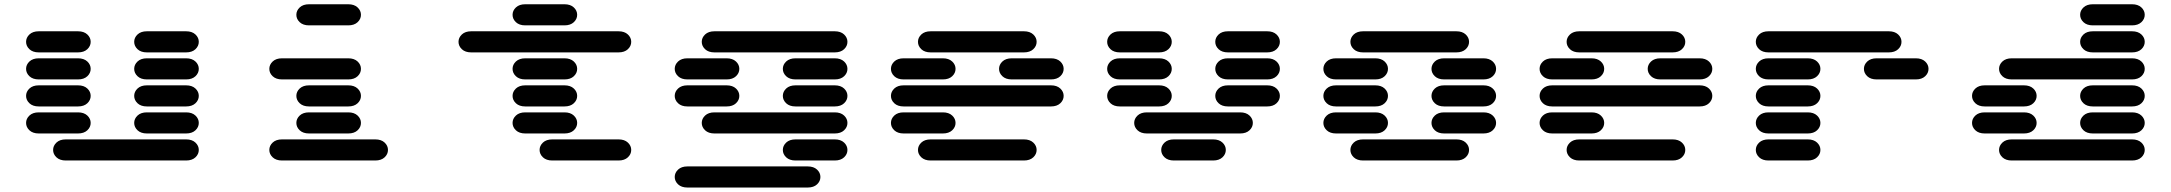

<svg xmlns="http://www.w3.org/2000/svg" viewBox="-20 -756 10040 888"><path d="M284.2 -13.7H840.8Q868.2 -13.7 883.8 -28.3Q899.4 -43 899.4 -62.5Q899.4 -82 883.8 -96.7Q868.2 -111.3 840.8 -111.3H284.2Q256.8 -111.3 241.2 -96.7Q225.6 -82 225.6 -62.5Q225.6 -43 241.2 -28.3Q256.8 -13.7 284.2 -13.7ZM159.2 -138.7H340.8Q368.2 -138.7 383.8 -153.3Q399.4 -168 399.4 -187.5Q399.4 -207 383.8 -221.7Q368.2 -236.3 340.8 -236.3H159.2Q131.8 -236.3 116.2 -221.7Q100.6 -207 100.6 -187.5Q100.6 -168 116.2 -153.3Q131.8 -138.7 159.2 -138.7ZM659.2 -138.7H840.8Q868.2 -138.7 883.8 -153.3Q899.4 -168 899.4 -187.5Q899.4 -207 883.8 -221.7Q868.2 -236.3 840.8 -236.3H659.2Q631.8 -236.3 616.2 -221.7Q600.6 -207 600.6 -187.5Q600.6 -168 616.2 -153.3Q631.8 -138.7 659.2 -138.7ZM159.2 -263.7H340.8Q368.2 -263.7 383.8 -278.3Q399.4 -293 399.4 -312.5Q399.4 -332 383.8 -346.7Q368.2 -361.3 340.8 -361.3H159.2Q131.8 -361.3 116.2 -346.7Q100.6 -332 100.6 -312.5Q100.6 -293 116.2 -278.3Q131.8 -263.7 159.2 -263.7ZM659.2 -263.7H840.8Q868.2 -263.7 883.8 -278.3Q899.4 -293 899.4 -312.5Q899.4 -332 883.8 -346.7Q868.2 -361.3 840.8 -361.3H659.2Q631.8 -361.3 616.2 -346.7Q600.6 -332 600.6 -312.5Q600.6 -293 616.2 -278.3Q631.8 -263.7 659.2 -263.7ZM159.2 -388.7H340.8Q368.2 -388.7 383.8 -403.3Q399.4 -418 399.4 -437.5Q399.4 -457 383.8 -471.7Q368.2 -486.3 340.8 -486.3H159.2Q131.8 -486.3 116.2 -471.7Q100.6 -457 100.6 -437.5Q100.6 -418 116.2 -403.3Q131.8 -388.7 159.2 -388.7ZM659.2 -388.7H840.8Q868.2 -388.7 883.8 -403.3Q899.4 -418 899.4 -437.5Q899.4 -457 883.8 -471.7Q868.2 -486.3 840.8 -486.3H659.2Q631.8 -486.3 616.2 -471.7Q600.6 -457 600.6 -437.5Q600.6 -418 616.2 -403.3Q631.8 -388.7 659.2 -388.7ZM159.2 -513.7H340.8Q368.2 -513.7 383.8 -528.3Q399.4 -543 399.4 -562.5Q399.4 -582 383.8 -596.7Q368.2 -611.3 340.8 -611.3H159.2Q131.8 -611.3 116.2 -596.7Q100.6 -582 100.6 -562.5Q100.6 -543 116.2 -528.3Q131.8 -513.7 159.2 -513.7ZM659.2 -513.7H840.8Q868.2 -513.7 883.8 -528.3Q899.4 -543 899.4 -562.5Q899.4 -582 883.8 -596.7Q868.2 -611.3 840.8 -611.3H659.2Q631.8 -611.3 616.2 -596.7Q600.6 -582 600.6 -562.5Q600.6 -543 616.2 -528.3Q631.8 -513.7 659.2 -513.7Z M1284.2 -13.7H1715.8Q1743.2 -13.7 1758.8 -28.3Q1774.4 -43 1774.4 -62.5Q1774.4 -82 1758.8 -96.7Q1743.2 -111.3 1715.8 -111.3H1284.2Q1256.8 -111.3 1241.2 -96.7Q1225.6 -82 1225.6 -62.5Q1225.6 -43 1241.2 -28.3Q1256.8 -13.7 1284.2 -13.7ZM1409.2 -138.7H1590.8Q1618.2 -138.7 1633.8 -153.3Q1649.4 -168 1649.4 -187.5Q1649.4 -207 1633.8 -221.7Q1618.2 -236.3 1590.8 -236.3H1409.2Q1381.8 -236.3 1366.2 -221.7Q1350.6 -207 1350.6 -187.5Q1350.6 -168 1366.2 -153.3Q1381.8 -138.7 1409.2 -138.7ZM1409.2 -263.7H1590.8Q1618.2 -263.7 1633.8 -278.3Q1649.4 -293 1649.4 -312.5Q1649.4 -332 1633.8 -346.7Q1618.2 -361.3 1590.8 -361.3H1409.2Q1381.8 -361.3 1366.2 -346.7Q1350.6 -332 1350.6 -312.5Q1350.6 -293 1366.2 -278.3Q1381.8 -263.7 1409.2 -263.7ZM1284.2 -388.7H1590.8Q1618.2 -388.7 1633.8 -403.3Q1649.4 -418 1649.4 -437.5Q1649.4 -457 1633.8 -471.7Q1618.2 -486.3 1590.8 -486.3H1284.2Q1256.8 -486.3 1241.2 -471.7Q1225.6 -457 1225.6 -437.5Q1225.6 -418 1241.2 -403.3Q1256.8 -388.7 1284.2 -388.7ZM1409.2 -638.7H1590.8Q1618.2 -638.7 1633.8 -653.3Q1649.4 -668 1649.4 -687.5Q1649.4 -707 1633.8 -721.7Q1618.2 -736.3 1590.8 -736.3H1409.2Q1381.8 -736.3 1366.2 -721.7Q1350.6 -707 1350.6 -687.5Q1350.6 -668 1366.2 -653.3Q1381.8 -638.7 1409.2 -638.7Z M2534.2 -13.7H2840.8Q2868.2 -13.7 2883.8 -28.3Q2899.4 -43 2899.4 -62.5Q2899.4 -82 2883.8 -96.7Q2868.2 -111.3 2840.8 -111.3H2534.2Q2506.8 -111.3 2491.2 -96.7Q2475.6 -82 2475.6 -62.5Q2475.6 -43 2491.2 -28.3Q2506.8 -13.7 2534.2 -13.7ZM2409.2 -138.7H2590.8Q2618.2 -138.7 2633.8 -153.3Q2649.4 -168 2649.4 -187.5Q2649.4 -207 2633.8 -221.7Q2618.2 -236.3 2590.8 -236.3H2409.2Q2381.8 -236.3 2366.2 -221.7Q2350.6 -207 2350.6 -187.5Q2350.6 -168 2366.2 -153.3Q2381.8 -138.7 2409.2 -138.7ZM2409.2 -263.7H2590.8Q2618.2 -263.7 2633.8 -278.3Q2649.4 -293 2649.4 -312.5Q2649.4 -332 2633.8 -346.7Q2618.2 -361.3 2590.8 -361.3H2409.2Q2381.8 -361.3 2366.2 -346.7Q2350.6 -332 2350.6 -312.5Q2350.6 -293 2366.2 -278.3Q2381.8 -263.7 2409.2 -263.7ZM2409.2 -388.7H2590.8Q2618.2 -388.7 2633.8 -403.3Q2649.4 -418 2649.4 -437.5Q2649.4 -457 2633.8 -471.7Q2618.2 -486.3 2590.8 -486.3H2409.2Q2381.8 -486.3 2366.2 -471.7Q2350.6 -457 2350.6 -437.5Q2350.6 -418 2366.2 -403.3Q2381.8 -388.7 2409.2 -388.7ZM2159.2 -513.7H2840.8Q2868.2 -513.7 2883.8 -528.3Q2899.4 -543 2899.4 -562.5Q2899.4 -582 2883.8 -596.7Q2868.2 -611.3 2840.8 -611.3H2159.2Q2131.8 -611.3 2116.2 -596.7Q2100.6 -582 2100.6 -562.5Q2100.6 -543 2116.2 -528.3Q2131.8 -513.7 2159.2 -513.7ZM2409.2 -638.7H2590.8Q2618.2 -638.7 2633.8 -653.3Q2649.4 -668 2649.4 -687.5Q2649.4 -707 2633.8 -721.7Q2618.2 -736.3 2590.8 -736.3H2409.2Q2381.8 -736.3 2366.2 -721.7Q2350.6 -707 2350.6 -687.5Q2350.6 -668 2366.2 -653.3Q2381.8 -638.7 2409.2 -638.7Z M3159.2 111.3H3715.8Q3743.2 111.3 3758.8 96.7Q3774.4 82 3774.4 62.5Q3774.4 43 3758.8 28.3Q3743.2 13.7 3715.8 13.7H3159.2Q3131.8 13.7 3116.2 28.3Q3100.6 43 3100.6 62.5Q3100.6 82 3116.2 96.7Q3131.8 111.3 3159.2 111.3ZM3659.2 -13.7H3840.8Q3868.2 -13.7 3883.8 -28.3Q3899.4 -43 3899.4 -62.5Q3899.4 -82 3883.8 -96.7Q3868.2 -111.3 3840.8 -111.3H3659.2Q3631.8 -111.3 3616.2 -96.7Q3600.6 -82 3600.6 -62.5Q3600.6 -43 3616.2 -28.3Q3631.8 -13.7 3659.2 -13.7ZM3284.2 -138.7H3840.8Q3868.2 -138.7 3883.8 -153.3Q3899.4 -168 3899.4 -187.5Q3899.4 -207 3883.8 -221.7Q3868.2 -236.3 3840.8 -236.3H3284.2Q3256.8 -236.3 3241.2 -221.7Q3225.6 -207 3225.6 -187.5Q3225.6 -168 3241.2 -153.3Q3256.8 -138.7 3284.2 -138.7ZM3159.2 -263.7H3340.8Q3368.2 -263.7 3383.8 -278.3Q3399.4 -293 3399.4 -312.5Q3399.4 -332 3383.8 -346.7Q3368.2 -361.3 3340.8 -361.3H3159.2Q3131.8 -361.3 3116.2 -346.7Q3100.6 -332 3100.6 -312.5Q3100.6 -293 3116.2 -278.3Q3131.8 -263.7 3159.2 -263.7ZM3659.2 -263.7H3840.8Q3868.2 -263.7 3883.8 -278.3Q3899.4 -293 3899.4 -312.5Q3899.4 -332 3883.8 -346.7Q3868.2 -361.3 3840.8 -361.3H3659.2Q3631.8 -361.3 3616.2 -346.7Q3600.6 -332 3600.6 -312.5Q3600.6 -293 3616.2 -278.3Q3631.8 -263.7 3659.2 -263.7ZM3159.2 -388.7H3340.8Q3368.2 -388.7 3383.8 -403.3Q3399.4 -418 3399.4 -437.5Q3399.4 -457 3383.8 -471.7Q3368.2 -486.3 3340.8 -486.3H3159.2Q3131.8 -486.3 3116.2 -471.7Q3100.6 -457 3100.6 -437.5Q3100.6 -418 3116.2 -403.3Q3131.8 -388.7 3159.2 -388.7ZM3659.2 -388.7H3840.8Q3868.2 -388.7 3883.8 -403.3Q3899.4 -418 3899.4 -437.5Q3899.4 -457 3883.8 -471.7Q3868.2 -486.3 3840.8 -486.3H3659.2Q3631.8 -486.3 3616.2 -471.7Q3600.6 -457 3600.6 -437.5Q3600.6 -418 3616.2 -403.3Q3631.8 -388.7 3659.2 -388.7ZM3284.2 -513.7H3840.8Q3868.2 -513.7 3883.8 -528.3Q3899.4 -543 3899.4 -562.5Q3899.4 -582 3883.8 -596.7Q3868.2 -611.3 3840.8 -611.3H3284.2Q3256.8 -611.3 3241.2 -596.7Q3225.6 -582 3225.6 -562.5Q3225.6 -543 3241.2 -528.3Q3256.8 -513.7 3284.2 -513.7Z M4284.2 -13.7H4715.8Q4743.2 -13.7 4758.8 -28.3Q4774.4 -43 4774.4 -62.5Q4774.4 -82 4758.8 -96.7Q4743.2 -111.3 4715.8 -111.3H4284.2Q4256.8 -111.3 4241.2 -96.7Q4225.6 -82 4225.6 -62.5Q4225.6 -43 4241.2 -28.3Q4256.8 -13.7 4284.2 -13.7ZM4159.2 -138.7H4340.8Q4368.2 -138.7 4383.8 -153.3Q4399.4 -168 4399.4 -187.5Q4399.4 -207 4383.8 -221.7Q4368.2 -236.3 4340.8 -236.3H4159.2Q4131.8 -236.3 4116.2 -221.7Q4100.6 -207 4100.6 -187.5Q4100.6 -168 4116.2 -153.3Q4131.8 -138.7 4159.2 -138.7ZM4159.2 -263.7H4840.8Q4868.2 -263.7 4883.8 -278.3Q4899.4 -293 4899.4 -312.5Q4899.4 -332 4883.8 -346.7Q4868.2 -361.3 4840.8 -361.3H4159.2Q4131.8 -361.3 4116.2 -346.7Q4100.6 -332 4100.6 -312.5Q4100.6 -293 4116.2 -278.3Q4131.8 -263.7 4159.2 -263.7ZM4159.2 -388.7H4340.8Q4368.2 -388.7 4383.8 -403.3Q4399.4 -418 4399.4 -437.5Q4399.4 -457 4383.8 -471.7Q4368.2 -486.3 4340.8 -486.3H4159.2Q4131.8 -486.3 4116.2 -471.7Q4100.6 -457 4100.6 -437.5Q4100.6 -418 4116.2 -403.3Q4131.8 -388.7 4159.2 -388.7ZM4659.2 -388.7H4840.8Q4868.2 -388.7 4883.8 -403.3Q4899.4 -418 4899.4 -437.5Q4899.4 -457 4883.8 -471.7Q4868.2 -486.3 4840.8 -486.3H4659.2Q4631.8 -486.3 4616.2 -471.7Q4600.6 -457 4600.6 -437.5Q4600.6 -418 4616.2 -403.3Q4631.8 -388.7 4659.2 -388.7ZM4284.2 -513.7H4715.8Q4743.2 -513.7 4758.8 -528.3Q4774.4 -543 4774.4 -562.5Q4774.4 -582 4758.8 -596.7Q4743.2 -611.3 4715.8 -611.3H4284.2Q4256.8 -611.3 4241.2 -596.7Q4225.6 -582 4225.6 -562.5Q4225.6 -543 4241.2 -528.3Q4256.8 -513.7 4284.2 -513.7Z M5409.2 -13.7H5590.8Q5618.2 -13.7 5633.8 -28.3Q5649.4 -43 5649.4 -62.5Q5649.4 -82 5633.8 -96.7Q5618.2 -111.3 5590.8 -111.3H5409.2Q5381.8 -111.3 5366.2 -96.7Q5350.6 -82 5350.6 -62.5Q5350.6 -43 5366.2 -28.3Q5381.8 -13.7 5409.2 -13.7ZM5284.2 -138.7H5715.8Q5743.2 -138.7 5758.8 -153.3Q5774.4 -168 5774.4 -187.5Q5774.4 -207 5758.8 -221.7Q5743.2 -236.3 5715.8 -236.3H5284.2Q5256.8 -236.3 5241.2 -221.7Q5225.6 -207 5225.6 -187.5Q5225.6 -168 5241.2 -153.3Q5256.8 -138.7 5284.2 -138.7ZM5159.2 -263.7H5340.8Q5368.2 -263.7 5383.8 -278.3Q5399.4 -293 5399.4 -312.5Q5399.4 -332 5383.8 -346.7Q5368.2 -361.3 5340.8 -361.3H5159.2Q5131.8 -361.3 5116.2 -346.7Q5100.6 -332 5100.6 -312.5Q5100.6 -293 5116.2 -278.3Q5131.8 -263.7 5159.2 -263.7ZM5659.2 -263.7H5840.8Q5868.2 -263.7 5883.8 -278.3Q5899.4 -293 5899.4 -312.5Q5899.4 -332 5883.8 -346.7Q5868.2 -361.3 5840.8 -361.3H5659.2Q5631.8 -361.3 5616.2 -346.7Q5600.6 -332 5600.6 -312.5Q5600.6 -293 5616.2 -278.3Q5631.8 -263.7 5659.2 -263.7ZM5159.2 -388.7H5340.8Q5368.2 -388.7 5383.8 -403.3Q5399.4 -418 5399.4 -437.5Q5399.4 -457 5383.8 -471.7Q5368.2 -486.3 5340.8 -486.3H5159.2Q5131.8 -486.3 5116.2 -471.7Q5100.6 -457 5100.6 -437.5Q5100.6 -418 5116.2 -403.3Q5131.8 -388.7 5159.2 -388.7ZM5659.2 -388.7H5840.8Q5868.2 -388.7 5883.8 -403.3Q5899.4 -418 5899.4 -437.5Q5899.4 -457 5883.8 -471.7Q5868.2 -486.3 5840.8 -486.3H5659.2Q5631.8 -486.3 5616.2 -471.7Q5600.6 -457 5600.6 -437.5Q5600.6 -418 5616.2 -403.3Q5631.8 -388.7 5659.2 -388.7ZM5159.2 -513.7H5340.8Q5368.2 -513.7 5383.8 -528.3Q5399.4 -543 5399.4 -562.5Q5399.4 -582 5383.8 -596.7Q5368.2 -611.3 5340.8 -611.3H5159.2Q5131.8 -611.3 5116.2 -596.7Q5100.6 -582 5100.6 -562.5Q5100.6 -543 5116.2 -528.3Q5131.8 -513.7 5159.2 -513.7ZM5659.2 -513.7H5840.8Q5868.2 -513.7 5883.8 -528.3Q5899.4 -543 5899.4 -562.5Q5899.4 -582 5883.8 -596.7Q5868.2 -611.3 5840.8 -611.3H5659.2Q5631.8 -611.3 5616.2 -596.7Q5600.6 -582 5600.6 -562.5Q5600.6 -543 5616.2 -528.3Q5631.8 -513.7 5659.2 -513.7Z M6284.2 -13.7H6715.8Q6743.2 -13.7 6758.8 -28.3Q6774.4 -43 6774.4 -62.5Q6774.4 -82 6758.8 -96.7Q6743.2 -111.3 6715.8 -111.3H6284.2Q6256.8 -111.3 6241.2 -96.7Q6225.6 -82 6225.6 -62.5Q6225.6 -43 6241.2 -28.3Q6256.8 -13.7 6284.2 -13.7ZM6159.2 -138.7H6340.8Q6368.2 -138.7 6383.8 -153.3Q6399.4 -168 6399.4 -187.5Q6399.4 -207 6383.8 -221.7Q6368.2 -236.3 6340.8 -236.3H6159.2Q6131.8 -236.3 6116.2 -221.7Q6100.6 -207 6100.6 -187.5Q6100.6 -168 6116.2 -153.3Q6131.8 -138.7 6159.2 -138.7ZM6659.2 -138.7H6840.8Q6868.2 -138.7 6883.8 -153.3Q6899.4 -168 6899.4 -187.5Q6899.4 -207 6883.8 -221.7Q6868.2 -236.3 6840.8 -236.3H6659.2Q6631.8 -236.3 6616.2 -221.7Q6600.6 -207 6600.6 -187.5Q6600.6 -168 6616.2 -153.3Q6631.8 -138.7 6659.2 -138.7ZM6159.2 -263.7H6340.8Q6368.2 -263.7 6383.8 -278.3Q6399.4 -293 6399.4 -312.5Q6399.4 -332 6383.8 -346.7Q6368.2 -361.3 6340.8 -361.3H6159.2Q6131.8 -361.3 6116.2 -346.7Q6100.6 -332 6100.6 -312.5Q6100.6 -293 6116.2 -278.3Q6131.8 -263.7 6159.2 -263.7ZM6659.2 -263.7H6840.8Q6868.2 -263.7 6883.8 -278.3Q6899.4 -293 6899.4 -312.5Q6899.4 -332 6883.8 -346.7Q6868.2 -361.3 6840.8 -361.3H6659.2Q6631.8 -361.3 6616.2 -346.7Q6600.6 -332 6600.6 -312.5Q6600.6 -293 6616.2 -278.3Q6631.8 -263.7 6659.2 -263.7ZM6159.2 -388.7H6340.8Q6368.2 -388.7 6383.8 -403.3Q6399.4 -418 6399.4 -437.5Q6399.4 -457 6383.8 -471.7Q6368.2 -486.3 6340.8 -486.3H6159.2Q6131.8 -486.3 6116.2 -471.7Q6100.6 -457 6100.6 -437.5Q6100.6 -418 6116.2 -403.3Q6131.8 -388.7 6159.2 -388.7ZM6659.2 -388.7H6840.8Q6868.2 -388.7 6883.8 -403.3Q6899.4 -418 6899.4 -437.5Q6899.4 -457 6883.8 -471.7Q6868.2 -486.3 6840.8 -486.3H6659.2Q6631.8 -486.3 6616.2 -471.7Q6600.6 -457 6600.6 -437.5Q6600.6 -418 6616.2 -403.3Q6631.8 -388.7 6659.2 -388.7ZM6284.2 -513.7H6715.8Q6743.2 -513.7 6758.8 -528.3Q6774.4 -543 6774.4 -562.5Q6774.4 -582 6758.8 -596.7Q6743.2 -611.3 6715.8 -611.3H6284.2Q6256.8 -611.3 6241.2 -596.7Q6225.6 -582 6225.6 -562.5Q6225.6 -543 6241.2 -528.3Q6256.8 -513.7 6284.2 -513.7Z M7284.2 -13.7H7715.8Q7743.2 -13.7 7758.8 -28.3Q7774.4 -43 7774.4 -62.5Q7774.4 -82 7758.8 -96.7Q7743.2 -111.3 7715.8 -111.3H7284.2Q7256.8 -111.3 7241.2 -96.7Q7225.6 -82 7225.6 -62.5Q7225.6 -43 7241.2 -28.3Q7256.8 -13.7 7284.2 -13.7ZM7159.2 -138.7H7340.8Q7368.2 -138.7 7383.8 -153.3Q7399.4 -168 7399.4 -187.5Q7399.4 -207 7383.8 -221.7Q7368.2 -236.3 7340.8 -236.3H7159.2Q7131.8 -236.3 7116.2 -221.7Q7100.6 -207 7100.6 -187.5Q7100.6 -168 7116.2 -153.3Q7131.8 -138.7 7159.2 -138.7ZM7159.2 -263.7H7840.8Q7868.2 -263.7 7883.8 -278.3Q7899.4 -293 7899.4 -312.5Q7899.4 -332 7883.8 -346.7Q7868.2 -361.3 7840.8 -361.3H7159.2Q7131.8 -361.3 7116.2 -346.7Q7100.6 -332 7100.6 -312.5Q7100.6 -293 7116.2 -278.3Q7131.8 -263.7 7159.2 -263.7ZM7159.2 -388.7H7340.8Q7368.2 -388.7 7383.8 -403.3Q7399.4 -418 7399.4 -437.5Q7399.4 -457 7383.8 -471.7Q7368.2 -486.3 7340.8 -486.3H7159.2Q7131.8 -486.3 7116.2 -471.7Q7100.6 -457 7100.6 -437.5Q7100.6 -418 7116.2 -403.3Q7131.8 -388.7 7159.2 -388.7ZM7659.2 -388.7H7840.8Q7868.2 -388.7 7883.8 -403.3Q7899.4 -418 7899.4 -437.5Q7899.4 -457 7883.8 -471.7Q7868.2 -486.3 7840.8 -486.3H7659.2Q7631.8 -486.3 7616.2 -471.7Q7600.6 -457 7600.6 -437.5Q7600.6 -418 7616.2 -403.3Q7631.8 -388.7 7659.2 -388.7ZM7284.2 -513.7H7715.8Q7743.2 -513.7 7758.8 -528.3Q7774.4 -543 7774.4 -562.5Q7774.4 -582 7758.8 -596.7Q7743.2 -611.3 7715.8 -611.3H7284.2Q7256.8 -611.3 7241.2 -596.7Q7225.6 -582 7225.6 -562.5Q7225.6 -543 7241.2 -528.3Q7256.8 -513.7 7284.2 -513.7Z M8159.2 -13.7H8340.8Q8368.2 -13.7 8383.8 -28.3Q8399.4 -43 8399.4 -62.5Q8399.4 -82 8383.8 -96.7Q8368.2 -111.3 8340.8 -111.3H8159.2Q8131.8 -111.3 8116.2 -96.7Q8100.6 -82 8100.6 -62.5Q8100.6 -43 8116.2 -28.3Q8131.8 -13.7 8159.2 -13.7ZM8159.2 -138.7H8340.8Q8368.2 -138.7 8383.8 -153.3Q8399.4 -168 8399.4 -187.5Q8399.4 -207 8383.8 -221.7Q8368.2 -236.3 8340.8 -236.3H8159.2Q8131.8 -236.3 8116.2 -221.7Q8100.6 -207 8100.6 -187.5Q8100.6 -168 8116.2 -153.3Q8131.8 -138.7 8159.2 -138.7ZM8159.2 -263.7H8340.8Q8368.2 -263.7 8383.8 -278.3Q8399.4 -293 8399.4 -312.5Q8399.4 -332 8383.8 -346.7Q8368.2 -361.3 8340.8 -361.3H8159.2Q8131.8 -361.3 8116.2 -346.7Q8100.6 -332 8100.6 -312.5Q8100.6 -293 8116.2 -278.3Q8131.8 -263.7 8159.2 -263.7ZM8159.2 -388.7H8340.8Q8368.2 -388.7 8383.8 -403.3Q8399.4 -418 8399.4 -437.5Q8399.4 -457 8383.8 -471.7Q8368.2 -486.3 8340.8 -486.3H8159.2Q8131.8 -486.3 8116.2 -471.7Q8100.6 -457 8100.6 -437.5Q8100.6 -418 8116.2 -403.3Q8131.8 -388.7 8159.2 -388.7ZM8659.2 -388.7H8840.8Q8868.2 -388.7 8883.8 -403.3Q8899.4 -418 8899.4 -437.5Q8899.4 -457 8883.8 -471.7Q8868.2 -486.3 8840.8 -486.3H8659.2Q8631.8 -486.3 8616.2 -471.7Q8600.6 -457 8600.6 -437.5Q8600.6 -418 8616.2 -403.3Q8631.8 -388.7 8659.2 -388.7ZM8159.2 -513.7H8715.8Q8743.2 -513.7 8758.8 -528.3Q8774.4 -543 8774.4 -562.5Q8774.4 -582 8758.8 -596.7Q8743.2 -611.3 8715.8 -611.3H8159.2Q8131.8 -611.3 8116.2 -596.7Q8100.6 -582 8100.6 -562.5Q8100.6 -543 8116.2 -528.3Q8131.8 -513.7 8159.2 -513.7Z M9284.2 -13.7H9840.8Q9868.2 -13.7 9883.8 -28.3Q9899.4 -43 9899.4 -62.5Q9899.4 -82 9883.8 -96.7Q9868.2 -111.3 9840.8 -111.3H9284.2Q9256.8 -111.3 9241.2 -96.7Q9225.6 -82 9225.6 -62.5Q9225.6 -43 9241.2 -28.3Q9256.8 -13.7 9284.2 -13.7ZM9159.2 -138.7H9340.8Q9368.2 -138.7 9383.8 -153.3Q9399.4 -168 9399.4 -187.5Q9399.4 -207 9383.8 -221.7Q9368.2 -236.3 9340.8 -236.3H9159.2Q9131.8 -236.3 9116.2 -221.7Q9100.6 -207 9100.6 -187.5Q9100.6 -168 9116.2 -153.3Q9131.8 -138.7 9159.2 -138.7ZM9659.2 -138.7H9840.8Q9868.2 -138.7 9883.8 -153.3Q9899.4 -168 9899.4 -187.5Q9899.4 -207 9883.8 -221.7Q9868.2 -236.3 9840.8 -236.3H9659.2Q9631.8 -236.3 9616.2 -221.7Q9600.6 -207 9600.6 -187.5Q9600.6 -168 9616.2 -153.3Q9631.8 -138.7 9659.2 -138.7ZM9159.2 -263.7H9340.8Q9368.2 -263.7 9383.8 -278.3Q9399.4 -293 9399.4 -312.5Q9399.4 -332 9383.8 -346.7Q9368.2 -361.3 9340.8 -361.3H9159.2Q9131.8 -361.3 9116.2 -346.7Q9100.6 -332 9100.6 -312.5Q9100.6 -293 9116.2 -278.3Q9131.8 -263.7 9159.2 -263.7ZM9659.2 -263.7H9840.8Q9868.2 -263.7 9883.8 -278.3Q9899.4 -293 9899.4 -312.5Q9899.4 -332 9883.8 -346.7Q9868.2 -361.3 9840.8 -361.3H9659.2Q9631.8 -361.3 9616.2 -346.7Q9600.6 -332 9600.6 -312.5Q9600.6 -293 9616.2 -278.3Q9631.8 -263.7 9659.2 -263.7ZM9284.2 -388.7H9840.8Q9868.2 -388.7 9883.8 -403.3Q9899.4 -418 9899.4 -437.5Q9899.4 -457 9883.8 -471.7Q9868.2 -486.3 9840.8 -486.3H9284.2Q9256.8 -486.3 9241.2 -471.7Q9225.6 -457 9225.6 -437.5Q9225.6 -418 9241.2 -403.3Q9256.8 -388.7 9284.2 -388.7ZM9659.2 -513.7H9840.8Q9868.2 -513.7 9883.8 -528.3Q9899.4 -543 9899.4 -562.5Q9899.4 -582 9883.8 -596.7Q9868.2 -611.3 9840.8 -611.3H9659.2Q9631.8 -611.3 9616.2 -596.7Q9600.6 -582 9600.6 -562.5Q9600.6 -543 9616.2 -528.3Q9631.8 -513.7 9659.2 -513.7ZM9659.2 -638.7H9840.8Q9868.2 -638.7 9883.8 -653.3Q9899.4 -668 9899.4 -687.5Q9899.4 -707 9883.8 -721.7Q9868.2 -736.3 9840.8 -736.3H9659.2Q9631.8 -736.3 9616.2 -721.7Q9600.6 -707 9600.6 -687.5Q9600.6 -668 9616.2 -653.3Q9631.8 -638.7 9659.2 -638.7Z"/></svg>

Font: Sixtyfour
Style: Regular
Weight: 400
Designer: Jens Kutilek
Foundry: Jens Kutilek
Version: Version 2.001